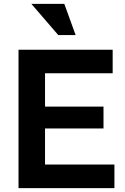

<svg xmlns="http://www.w3.org/2000/svg" viewBox="-20 -965 642 985"><path d="M567 -121V0H75V-710H558V-589H211V-418H511V-306H211V-121ZM310 -945 368 -785H279L141 -945Z"/></svg>

Font: Rising Sun
Style: Bold
Weight: 700
Designer: Matt McInerney, Pablo Impallari, Rodrigo Fuenzalida (Raleway font), Stephen Hutchings (Greek), Cristiano Sobral (main ch
Foundry: The Rising Sun Project Authors
Version: Version 4.327; ttfautohint (v1.8.4.7-5d5b-dirty)